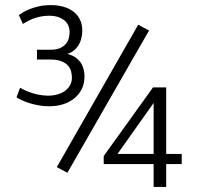

<svg xmlns="http://www.w3.org/2000/svg" viewBox="-20 -741 790 761"><path d="M638.7 -130.9H700.2V-90.8H638.7V0H588.9V-90.8H391.1V-122.6L586.4 -394.5H638.7ZM445.8 -130.9H588.9V-333ZM174.8 -319.8Q152.8 -319.8 132.8 -323.5Q112.8 -327.1 95.9 -332.5Q79.1 -337.9 66.2 -344Q53.2 -350.1 45.4 -355L59.6 -393.1Q64.9 -390.1 75.2 -385Q85.4 -379.9 99.6 -374.8Q113.8 -369.6 131.3 -366Q148.9 -362.3 168.9 -361.8Q191.9 -361.8 210 -367.4Q228 -373 240.2 -382.8Q252.4 -392.6 258.8 -405.5Q265.1 -418.5 265.1 -432.6Q265.1 -445.3 261.7 -458.3Q258.3 -471.2 249 -481.4Q239.7 -491.7 223.4 -498.3Q207 -504.9 180.7 -504.9H126.5V-543.9H180.7Q206.1 -543.9 220.9 -551.8Q235.8 -559.6 243.7 -570.6Q251.5 -581.5 253.7 -593.8Q255.9 -606 255.9 -614.7Q255.9 -626 251.7 -637.5Q247.6 -648.9 237.8 -658Q228 -667 212.2 -672.9Q196.3 -678.7 172.9 -678.7Q152.8 -678.2 137 -674.6Q121.1 -670.9 108.4 -665.8Q95.7 -660.6 86.4 -655.3Q77.1 -649.9 70.8 -646L54.7 -681.2Q59.6 -684.6 69.8 -691.2Q80.1 -697.8 96.2 -704.3Q112.3 -710.9 133.5 -715.8Q154.8 -720.7 181.6 -720.7Q210 -720.7 232.9 -713.9Q255.9 -707 272.2 -694.1Q288.6 -681.2 297.4 -662.4Q306.2 -643.6 306.2 -619.1Q306.2 -608.4 303.7 -595Q301.3 -581.5 294.9 -568.6Q288.6 -555.7 276.9 -544.4Q265.1 -533.2 247.1 -527.3Q269.5 -521.5 283 -510.5Q296.4 -499.5 303.5 -486.8Q310.5 -474.1 312.7 -460.9Q314.9 -447.8 314.9 -438.5Q314.9 -411.1 304.7 -389.4Q294.4 -367.7 275.6 -352.1Q256.8 -336.4 231.2 -328.1Q205.6 -319.8 174.8 -319.8ZM247.1 -56.2 205.1 -78.6 527.8 -643.1 570.8 -620.1Z"/></svg>

Font: Ufes Sans Light
Style: Regular
Weight: 200
Designer: Ricardo Esteves & Thais Bronze
Foundry: ProDesignUfes - Ricardo Esteves, Thais Bronze (This is a derivative work, based on Roboto family, by Christian Robertson
Version: Version 2.0